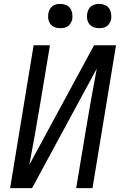

<svg xmlns="http://www.w3.org/2000/svg" viewBox="-20 -968 640 988"><path d="M32 0 153 -735H237L188 -441Q175 -361 160.5 -280.5Q146 -200 131 -120L464 -735H577L456 0H372L421 -294Q434 -374 448.5 -454.5Q463 -535 478 -615L145 0ZM490 -823Q475 -823 461.5 -828Q448 -833 439.5 -844.5Q431 -856 428.5 -870.5Q426 -885 429 -900Q431 -910 436 -920Q441 -930 450 -936.5Q459 -943 469.5 -945.5Q480 -948 490 -948Q505 -948 519 -942.5Q533 -937 541 -925.5Q549 -914 551.5 -899.5Q554 -885 552 -870Q550 -860 544.5 -850Q539 -840 530 -833.5Q521 -827 510.5 -825Q500 -823 490 -823ZM290 -823Q275 -823 261.5 -828Q248 -833 239.5 -844.5Q231 -856 228.5 -870.5Q226 -885 229 -900Q231 -910 236 -920Q241 -930 250 -936.5Q259 -943 269.5 -945.5Q280 -948 290 -948Q305 -948 319 -942.5Q333 -937 341 -925.5Q349 -914 351.5 -899.5Q354 -885 352 -870Q350 -860 344.5 -850Q339 -840 330 -833.5Q321 -827 310.5 -825Q300 -823 290 -823Z"/></svg>

Font: Iosevka Curly Extended Oblique
Style: Regular
Weight: 400
Width: 7
Italic angle: -9°
Monospace: yes
Designer: Belleve Invis
Foundry: Belleve Invis
Version: Version 11.1.0; ttfautohint (v1.8.3)